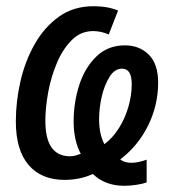

<svg xmlns="http://www.w3.org/2000/svg" viewBox="-20 -569 566 618"><path d="M380 29Q318 29 279 -9Q237 10 188 10Q113 10 72 -38Q31 -86 31 -178Q31 -243 46 -308Q61 -373 92 -427.5Q123 -482 170 -515.5Q217 -549 281 -549Q327 -549 360 -535L330 -458Q319 -463 306 -466Q293 -469 280 -469Q240 -469 211 -440Q182 -411 163 -366Q144 -321 135 -271.5Q126 -222 126 -180Q126 -67 204 -66Q215 -66 223.5 -68.5Q232 -71 240 -74Q229 -94 223 -120.5Q217 -147 217 -178Q217 -239 235 -295Q253 -351 290 -387Q327 -423 382 -423Q429 -423 459 -393Q489 -363 489 -303Q489 -230 456.5 -164.5Q424 -99 367 -56Q380 -45 403 -45Q415 -45 428 -48Q441 -51 452 -55V18Q439 23 418.5 26Q398 29 380 29ZM316 -105Q343 -125 363 -157Q383 -189 393.5 -226Q404 -263 404 -298Q404 -348 373 -348Q349 -348 332.5 -321.5Q316 -295 307.5 -258Q299 -221 299 -186Q299 -137 316 -105Z"/></svg>

Font: Noto Sans Condensed Medium
Style: Italic
Weight: 500
Width: 3
Italic angle: -12°
Designer: Monotype Design Team
Foundry: Monotype Imaging Inc.
Version: Version 2.013; ttfautohint (v1.8.4.7-5d5b)